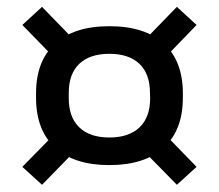

<svg xmlns="http://www.w3.org/2000/svg" viewBox="-20 -580 622 546"><path d="M291 -110.5Q190.5 -110.5 136.5 -160.2Q82.5 -210 82.5 -302V-314.5Q82.5 -406.5 136.5 -456Q190.5 -505.5 291 -505.5Q392 -505.5 446 -456Q500 -406.5 500 -314.5V-302Q500 -210 445.8 -160.2Q391.5 -110.5 291 -110.5ZM291 -189Q346.5 -189 376.8 -217.8Q407 -246.5 407 -301L406.5 -315.5Q406.5 -370 376.5 -398.5Q346.5 -427 291 -427Q235.5 -427 205.5 -398.5Q175.5 -370 175.5 -315.5V-301Q175.5 -246.5 205.5 -217.8Q235.5 -189 291 -189ZM436 -211.5 539 -105.5 483 -54.5 378.5 -161ZM202 -159.5 99.5 -54.5 43.5 -105.5 149 -213ZM142 -408 43.5 -509 99.5 -560.5 201 -456ZM380.5 -455 483 -560.5 539 -509 437 -403.5Z"/></svg>

Font: Anek Gurmukhi Medium SemiExpanded
Style: Regular
Weight: 500
Width: 6
Version: Version 1.003